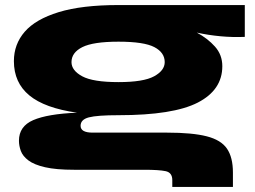

<svg xmlns="http://www.w3.org/2000/svg" viewBox="-20 -525 1009 760"><path d="M662 215V188Q662 158 635.5 152.5Q609 147 552 147H273Q202 147 158.5 137Q115 127 92.5 110Q70 93 62.5 72.5Q55 52 55 32Q55 -25 111.5 -49.5Q168 -74 285 -79Q157 -97 96 -147.5Q35 -198 35 -283Q35 -350 78 -399.5Q121 -449 212.5 -477Q304 -505 449 -505H949V-379Q901 -377 852.5 -381.5Q804 -386 759 -396Q802 -373 831 -340.5Q860 -308 860 -263Q860 -169 763 -119Q666 -69 449 -69Q365 -69 332 -60.5Q299 -52 299 -27Q299 0 347 0H642Q741 0 798 14.5Q855 29 878.5 63.5Q902 98 902 158V215ZM449 -200Q548 -200 590 -223Q632 -246 632 -279Q632 -317 591 -338.5Q550 -360 449 -360Q349 -360 306 -338.5Q263 -317 263 -279Q263 -246 305.5 -223Q348 -200 449 -200Z"/></svg>

Font: Syne ExtraBold
Style: Regular
Weight: 800
Designer: Lucas Descroix
Foundry: Bonjour Monde
Version: Version 2.200; ttfautohint (v1.8.4)